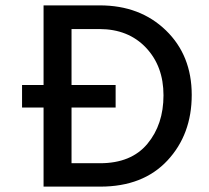

<svg xmlns="http://www.w3.org/2000/svg" viewBox="-20 -694 776 714"><path d="M410 -294H246V-87H352Q468 -87 528 -159Q588 -231 588 -339.5Q588 -448 522.5 -517Q457 -586 349 -586H246V-378H410ZM353 0H142V-294H62V-378H142V-674H351Q501 -674 597 -581Q693 -488 693 -341Q693 -194 602.5 -97Q512 0 353 0Z"/></svg>

Font: Hind Colombo Medium
Style: Regular
Weight: 500
Designer: Jyotish Sonowal, Aditi Pimprikar
Foundry: Indian Type Foundry
Version: Version 1.000;PS 1.0;hotconv 1.0.86;makeotf.lib2.5.63406; tt